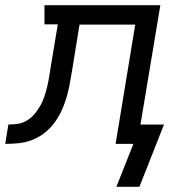

<svg xmlns="http://www.w3.org/2000/svg" viewBox="-76 -550 696 734"><path d="M369 164 434 0H366L441 -456H228L198 -271Q194 -246 189 -221Q184 -196 176.5 -171.5Q169 -147 157.5 -123Q146 -99 129.5 -77.5Q113 -56 91 -39.5Q69 -23 44.5 -14Q20 -5 -5.5 -2.5Q-31 0 -56 0L-44 -74Q-26 -74 -8.5 -76.5Q9 -79 25.5 -88.5Q42 -98 54.5 -112.5Q67 -127 76.5 -143Q86 -159 92 -176.5Q98 -194 102.5 -211Q107 -228 110 -245.5Q113 -263 116 -281V-283Q116 -283 116 -283Q116 -283 116 -283L145 -457H94V-530H537L461 -74H551L457 164Z"/></svg>

Font: Iosevka Curly Slab Extended
Style: Italic
Weight: 400
Width: 7
Italic angle: -9°
Monospace: yes
Designer: Belleve Invis
Foundry: Belleve Invis
Version: Version 11.1.0; ttfautohint (v1.8.3)